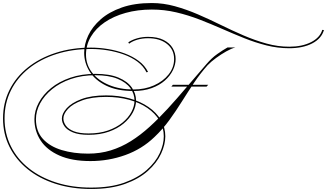

<svg xmlns="http://www.w3.org/2000/svg" viewBox="-67 -989 2156 1266"><path d="M784 -701 779 -710Q804 -727 838 -736.5Q872 -746 909 -746Q971 -746 1011.5 -725.5Q1052 -705 1071.5 -672Q1091 -639 1091 -600Q1091 -563 1073 -526Q1055 -489 1020 -458Q985 -427 933 -408Q881 -389 813 -389Q705 -389 632.5 -424.5Q560 -460 524 -517.5Q488 -575 488 -641Q488 -698 515 -755.5Q542 -813 597 -861.5Q652 -910 736 -939.5Q820 -969 934 -969Q1010 -969 1086 -948Q1162 -927 1237.5 -894.5Q1313 -862 1388 -825Q1463 -788 1538.5 -755.5Q1614 -723 1689.5 -702Q1765 -681 1841 -681Q1925 -681 1984 -711Q2043 -741 2058 -792L2069 -791Q2053 -735 1992 -703Q1931 -671 1840 -671Q1764 -671 1690.5 -689.5Q1617 -708 1544.5 -737Q1472 -766 1398 -798.5Q1324 -831 1249 -860Q1174 -889 1095.5 -907.5Q1017 -926 934 -926Q841 -926 761.5 -904Q682 -882 623.5 -842Q565 -802 532.5 -747.5Q500 -693 500 -629Q500 -562 540.5 -510Q581 -458 652 -428.5Q723 -399 814 -399Q888 -399 948.5 -426Q1009 -453 1045 -498.5Q1081 -544 1081 -600Q1081 -662 1034 -699.5Q987 -737 909 -737Q872 -737 839.5 -727.5Q807 -718 784 -701ZM514 24Q594 24 663.5 2.5Q733 -19 796 -58.5Q859 -98 919 -152.5Q979 -207 1039 -272.5Q1099 -338 1162 -412.5Q1225 -487 1294 -566Q1329 -607 1366 -633Q1403 -659 1433 -676H1485Q1458 -669 1424.5 -650Q1391 -631 1358 -607Q1325 -583 1302 -559Q1254 -505 1213 -444Q1172 -383 1132.5 -320Q1093 -257 1049.5 -197Q1006 -137 951 -85Q869 -6 759 33.5Q649 73 529 73Q407 73 324.5 36.5Q242 0 201 -62.5Q160 -125 160 -203Q160 -259 188.5 -312Q217 -365 269.5 -408Q322 -451 396.5 -476.5Q471 -502 562 -502Q656 -502 715 -477Q774 -452 802 -412Q830 -372 830 -326Q830 -287 809 -247.5Q788 -208 748 -174.5Q708 -141 650 -120.5Q592 -100 517 -100Q453 -100 414 -116Q375 -132 358 -156.5Q341 -181 341 -207Q341 -240 373 -275.5Q405 -311 470 -335.5Q535 -360 633 -360Q717 -360 788 -340Q859 -320 912 -283.5Q965 -247 994 -198Q1023 -149 1023 -90Q1023 -36 995 24.5Q967 85 908 138Q849 191 756.5 224Q664 257 534 257Q406 257 299.5 223Q193 189 115.5 126.5Q38 64 -4.5 -21Q-47 -106 -47 -208Q-47 -310 -4.5 -395.5Q38 -481 116 -543.5Q194 -606 300.5 -640.5Q407 -675 534 -675Q588 -675 645.5 -665.5Q703 -656 755.5 -636.5Q808 -617 848 -587Q888 -557 909 -515L899 -512Q879 -553 840 -582Q801 -611 750 -629.5Q699 -648 643.5 -657Q588 -666 534 -666Q409 -666 304.5 -632.5Q200 -599 123.5 -538Q47 -477 5 -393Q-37 -309 -37 -208Q-37 -108 5 -24Q47 60 123 120.5Q199 181 303.5 214.5Q408 248 534 248Q662 248 752.5 215.5Q843 183 901 131.5Q959 80 986 21.5Q1013 -37 1013 -90Q1013 -147 984.5 -194.5Q956 -242 905 -277Q854 -312 784.5 -331Q715 -350 632 -350Q537 -350 474.5 -327Q412 -304 381.5 -271Q351 -238 351 -208Q351 -184 367 -161Q383 -138 419.5 -123.5Q456 -109 517 -109Q589 -109 645 -128.5Q701 -148 740 -180Q779 -212 799.5 -250.5Q820 -289 820 -326Q820 -370 792.5 -408Q765 -446 708 -469.5Q651 -493 562 -493Q472 -493 400 -468Q328 -443 276.5 -401Q225 -359 197.5 -307.5Q170 -256 170 -203Q170 -123 216 -73Q262 -23 340 0.5Q418 24 514 24ZM1063 -418 1073 -430H1306L1295 -418Z"/></svg>

Font: Ballet 24pt
Style: Regular
Weight: 400
Designer: Maximiliano R. Sproviero
Foundry: Omnibus-Type
Version: Version 1.100